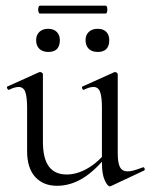

<svg xmlns="http://www.w3.org/2000/svg" viewBox="-20 -650 533 680"><path d="M182 8Q133 8 104.5 -23.5Q76 -55 76 -115V-268Q76 -307 69.5 -324.5Q63 -342 46 -342Q32 -342 12 -332Q8 -331 5.5 -337Q3 -343 7 -344L118 -394Q120 -395 122 -395Q125 -395 128.5 -392.5Q132 -390 132 -387V-148Q132 -89 153 -60.5Q174 -32 216 -32Q254 -32 292.5 -55Q331 -78 360 -117L365 -106Q319 -47 274.5 -19.5Q230 8 182 8ZM397 -387V-107Q397 -73 405 -58Q413 -43 432 -43Q442 -43 454.5 -46.5Q467 -50 485 -57Q490 -59 492 -53.5Q494 -48 490 -46L373 9Q371 10 369 10Q361 10 351 -11.5Q341 -33 341 -73V-268Q341 -307 334.5 -324.5Q328 -342 311 -342Q297 -342 277 -332Q273 -331 271 -337Q269 -343 273 -344L384 -394Q386 -395 387 -395Q390 -395 393.5 -392.5Q397 -390 397 -387ZM151 -466Q131 -466 119.5 -477Q108 -488 108 -508Q108 -526 119.5 -537Q131 -548 151 -548Q170 -548 181 -537Q192 -526 192 -508Q192 -466 151 -466ZM326 -466Q306 -466 294.5 -477Q283 -488 283 -508Q283 -526 294.5 -537Q306 -548 326 -548Q346 -548 356.5 -537Q367 -526 367 -508Q367 -466 326 -466ZM121 -602Q118 -602 116 -609Q114 -616 116 -623Q118 -630 121 -630H354Q358 -630 359.5 -623Q361 -616 359.5 -609Q358 -602 354 -602Z"/></svg>

Font: Cormorant Garamond Light
Style: Regular
Weight: 400
Version: Version 4.001